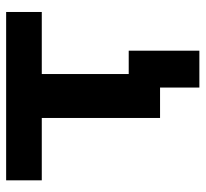

<svg xmlns="http://www.w3.org/2000/svg" viewBox="-42 -499 669 625"><g transform="rotate(-90 292.5 -186.5)"><path d="M320 128V0H221V-385H18V-501H566V-385H364V-102H440V128Z"/></g></svg>

Font: Nunito Sans 7pt SemiExpanded
Style: Bold
Weight: 700
Width: 6
Designer: Vernon Adams
Foundry: Vernon Adams
Version: Version 3.101;gftools[0.9.27]